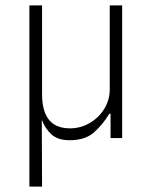

<svg xmlns="http://www.w3.org/2000/svg" viewBox="-20 -512 565 712"><path d="M89 180V-492H136V-162Q136 -120 147.5 -92Q159 -64 182 -50Q205 -36 239 -36Q279 -36 313 -56Q347 -76 367 -109Q387 -142 387 -181V-492H433V0H390V-90H385Q362 -51 329 -21.5Q296 8 238 8Q194 8 170.5 -14Q147 -36 136 -66H135L136 180Z"/></svg>

Font: Nunito Sans 7pt Condensed ExtraLight
Style: Regular
Weight: 250
Width: 3
Designer: Vernon Adams
Foundry: Vernon Adams
Version: Version 3.101;gftools[0.9.27]